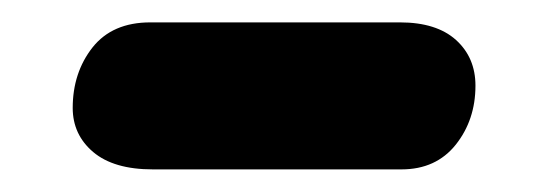

<svg xmlns="http://www.w3.org/2000/svg" viewBox="-20 -424 478 169"><path d="M44 -329Q44 -360 61.4 -382.2Q78.9 -404.3 112.3 -404.3H332Q364.2 -404.3 381.4 -388.8Q398.5 -373.3 398.5 -348.6Q398.5 -318.5 381.2 -296.7Q363.8 -274.9 333.4 -274.9H114.5Q80.1 -274.9 62 -290.2Q44 -305.5 44 -329Z"/></svg>

Font: SN Pro Thin
Style: Italic
Weight: 200
Italic angle: -9°
Designer: Tobias Whetton
Foundry: Supernotes
Version: Version 1.003;Glyphs 3.3 (3324)